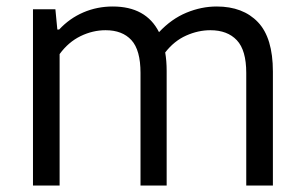

<svg xmlns="http://www.w3.org/2000/svg" viewBox="-20 -571 935 591"><path d="M820 -350.5V0H738V-346.5Q738 -416.5 709 -447.2Q680 -478 627.5 -478Q590 -478 553 -461.5Q516 -445 488.5 -409.5Q493 -384 493 -352.5V0H412.5V-346.5Q412.5 -417 384.5 -447.5Q356.5 -478 305 -478Q265.5 -478 228 -459.8Q190.5 -441.5 163.5 -404.5V0H81.5V-542.5H150.5L156.5 -480H162Q194 -514.5 236.5 -532.8Q279 -551 327 -551Q429.5 -551 469.5 -472Q508 -513 554 -532Q600 -551 647 -551Q728 -551 774 -502.8Q820 -454.5 820 -350.5Z"/></svg>

Font: Encode Sans Semi Expanded
Style: Regular
Weight: 400
Width: 6
Designer: Multiple Designers
Foundry: Impallari Type
Version: Version 2.000